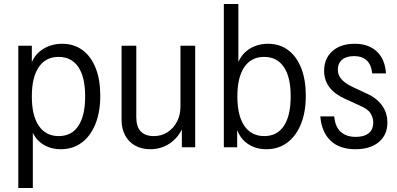

<svg xmlns="http://www.w3.org/2000/svg" viewBox="-20 -740 1994 965"><path d="M286 10Q227 10 185.5 -22Q144 -54 131 -114L145 -119V205H72V-510H140V-399L132 -405Q147 -460 191 -490Q235 -520 293 -520Q352 -520 395 -488Q438 -456 461 -397.5Q484 -339 484 -259Q484 -177 459.5 -116.5Q435 -56 390.5 -23Q346 10 286 10ZM275 -56Q340 -56 374 -107.5Q408 -159 408 -256Q408 -353 373.5 -403.5Q339 -454 274 -454Q210 -454 175 -403Q140 -352 140 -255Q140 -158 175.5 -107Q211 -56 275 -56Z M735 10Q692 10 659.5 -8Q627 -26 609 -59.5Q591 -93 591 -137V-510H665V-151Q665 -103 687.5 -79.5Q710 -56 753 -56Q792 -56 822 -75.5Q852 -95 869.5 -128.5Q887 -162 887 -204L898 -98Q876 -48 833 -19Q790 10 735 10ZM894 0V-105H887V-510H961V0Z M1319 10Q1260 10 1218.5 -22Q1177 -54 1164 -114L1172 -119V0H1105V-720H1178V-399L1170 -405Q1185 -460 1227.5 -490Q1270 -520 1327 -520Q1386 -520 1428.5 -488Q1471 -456 1494 -397.5Q1517 -339 1517 -259Q1517 -177 1492.5 -116.5Q1468 -56 1423.5 -23Q1379 10 1319 10ZM1308 -56Q1373 -56 1407 -107.5Q1441 -159 1441 -256Q1441 -353 1406.5 -403.5Q1372 -454 1307 -454Q1243 -454 1208 -403Q1173 -352 1173 -255Q1173 -158 1208.5 -107Q1244 -56 1308 -56Z M1766 10Q1686 10 1641 -33.5Q1596 -77 1590 -155H1660Q1664 -104 1692 -78Q1720 -52 1768 -52Q1810 -52 1833 -70.5Q1856 -89 1856 -124Q1856 -149 1842 -171Q1828 -193 1787 -210L1717 -242Q1664 -265 1636.5 -300.5Q1609 -336 1609 -384Q1609 -446 1650.5 -483Q1692 -520 1763 -520Q1832 -520 1873.5 -481.5Q1915 -443 1920 -371H1851Q1846 -415 1823 -436.5Q1800 -458 1760 -458Q1721 -458 1699.5 -440Q1678 -422 1678 -389Q1678 -365 1694 -344.5Q1710 -324 1748 -305L1816 -273Q1869 -251 1898 -213Q1927 -175 1927 -124Q1927 -62 1884 -26Q1841 10 1766 10Z"/></svg>

Font: Instrument Sans SemiCondensed
Style: Regular
Weight: 400
Width: 4
Designer: Rodrigo Fuenzalida
Foundry: fragTYPE
Version: Version 1.000;gftools[0.9.28]